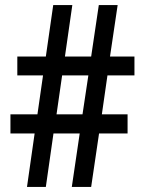

<svg xmlns="http://www.w3.org/2000/svg" viewBox="-20 -734 567 754"><path d="M402 -438H508V-512H412L442 -714H368L338 -512H235L264 -714H189L160 -512H48V-438H149L127 -285H21V-210H116L86 0H160L190 -210H293L262 0H338L369 -210H481V-285H380ZM202 -285 224 -438H327L304 -285Z"/></svg>

Font: Noto Sans Arabic Cond Med
Style: Regular
Weight: 500
Width: 3
Designer: Monotype Design Team, Nadine Chahine, Nizar Qandah and Khaled Hosny
Foundry: Monotype Imaging Inc.
Version: Version 2.012